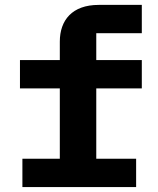

<svg xmlns="http://www.w3.org/2000/svg" viewBox="-20 -760 640 780"><path d="M71 0H533V-115.1H371.1V-400.9H556.1V-516H371.1V-625H556.1V-740.1H381C273.1 -740.1 223 -677.9 223 -590.9V-516H61.1V-400.9H223V-115.1H71Z"/></svg>

Font: Margiela Mono Bold
Style: Regular
Weight: 700
Designer: Mike Abbink, Paul van der Laan, Pieter van Rosmalen
Foundry: Bold Monday
Version: Version 2.003 2021